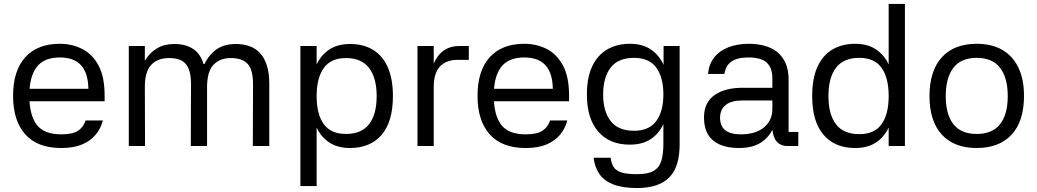

<svg xmlns="http://www.w3.org/2000/svg" viewBox="-20 -737 5234 969"><path d="M86 -289H426Q425 -367 389.5 -407Q354 -447 282 -447Q202 -447 165 -398.5Q128 -350 128 -255Q128 -158 164.5 -108.5Q201 -59 289 -59Q348 -59 375 -78Q402 -97 412 -129H499Q489 -89 463 -57.5Q437 -26 394.5 -8Q352 10 289 10Q169 10 107.5 -59Q46 -128 46 -253Q46 -380 107.5 -448Q169 -516 282 -516Q344 -516 395 -490Q446 -464 477 -407Q508 -350 508 -254V-226H85Z M630 -505H711V-430Q736 -472 773 -493.5Q810 -515 860 -515Q916 -515 954 -490.5Q992 -466 1007 -414H1012Q1038 -466 1076.5 -490.5Q1115 -515 1171 -515Q1208 -515 1239 -504Q1270 -493 1292 -469.5Q1314 -446 1326.5 -407.5Q1339 -369 1339 -315V0H1256L1257 -312Q1257 -386 1229.5 -415Q1202 -444 1145 -444Q1089 -444 1057 -409.5Q1025 -375 1025 -297V0H943L944 -312Q944 -362 931.5 -391Q919 -420 895 -432Q871 -444 834 -444Q776 -444 743.5 -410Q711 -376 711 -298L712 0H630Z M1578 -505V202H1496V-505ZM1746 10Q1679 10 1634.5 -23Q1590 -56 1569 -115Q1548 -174 1548 -252Q1548 -330 1569 -389.5Q1590 -449 1634.5 -482Q1679 -515 1746 -515Q1815 -515 1863.5 -485Q1912 -455 1937.5 -396.5Q1963 -338 1963 -252Q1963 -123 1906 -56.5Q1849 10 1746 10ZM1726 -61Q1805 -61 1843 -110.5Q1881 -160 1881 -252Q1881 -343 1843 -393.5Q1805 -444 1726 -444Q1650 -444 1614 -393.5Q1578 -343 1578 -252Q1578 -160 1614 -110.5Q1650 -61 1726 -61Z M2169 0H2087V-505H2169V-416Q2187 -459 2219.5 -482Q2252 -505 2301 -505H2346V-435H2290Q2231 -435 2200 -401Q2169 -367 2169 -299Z M2430 -289H2770Q2769 -367 2733.5 -407Q2698 -447 2626 -447Q2546 -447 2509 -398.5Q2472 -350 2472 -255Q2472 -158 2508.5 -108.5Q2545 -59 2633 -59Q2692 -59 2719 -78Q2746 -97 2756 -129H2843Q2833 -89 2807 -57.5Q2781 -26 2738.5 -8Q2696 10 2633 10Q2513 10 2451.5 -59Q2390 -128 2390 -253Q2390 -380 2451.5 -448Q2513 -516 2626 -516Q2688 -516 2739 -490Q2790 -464 2821 -407Q2852 -350 2852 -254V-226H2429Z M3159 -7Q3056 -7 2999 -73Q2942 -139 2942 -260Q2942 -344 2968 -400.5Q2994 -457 3043 -486.5Q3092 -516 3159 -516Q3227 -516 3271 -483Q3315 -450 3336 -392.5Q3357 -335 3357 -260Q3357 -187 3336 -129.5Q3315 -72 3271 -39.5Q3227 -7 3159 -7ZM3180 -77Q3256 -77 3292 -126Q3328 -175 3328 -260Q3328 -347 3292 -396Q3256 -445 3180 -445Q3100 -445 3062 -396Q3024 -347 3024 -260Q3024 -175 3062 -126Q3100 -77 3180 -77ZM3329 -505H3410V0H3328V-382L3329 -389ZM3410 -12Q3411 104 3358 158Q3305 212 3195 212Q3121 212 3074.5 193.5Q3028 175 3004.5 140.5Q2981 106 2976 59H3062Q3065 86 3076.5 105Q3088 124 3115.5 133Q3143 142 3195 142Q3250 142 3278.5 125.5Q3307 109 3317.5 75Q3328 41 3328 -12Z M4009 0H3955Q3918 0 3898 -25Q3878 -50 3877 -107L3888 -104Q3869 -52 3825.5 -21Q3782 10 3709 10Q3653 10 3613.5 -7Q3574 -24 3553.5 -58Q3533 -92 3533 -144Q3533 -185 3548 -213.5Q3563 -242 3589.5 -259.5Q3616 -277 3651 -285.5Q3686 -294 3725 -294H3878V-342Q3878 -395 3849.5 -421Q3821 -447 3757 -447Q3700 -447 3671 -426Q3642 -405 3636 -364H3553Q3558 -413 3584 -446.5Q3610 -480 3655 -498Q3700 -516 3760 -516Q3799 -516 3835 -507Q3871 -498 3899 -477Q3927 -456 3943.5 -421Q3960 -386 3960 -334V-71H4009ZM3614 -144Q3614 -101 3640 -80Q3666 -59 3719 -59Q3793 -59 3835.5 -94Q3878 -129 3878 -187V-230H3726Q3672 -230 3643.5 -208Q3615 -186 3614 -144Z M4465 -717H4547V0H4465ZM4296 10Q4193 10 4136 -57Q4079 -124 4079 -252Q4079 -340 4105 -398.5Q4131 -457 4180 -486.5Q4229 -516 4296 -516Q4364 -516 4408.5 -482.5Q4453 -449 4474 -390Q4495 -331 4495 -252Q4495 -174 4474 -115Q4453 -56 4408.5 -23Q4364 10 4296 10ZM4317 -60Q4393 -60 4429 -110Q4465 -160 4465 -252Q4465 -345 4429 -395Q4393 -445 4317 -445Q4237 -445 4199 -395Q4161 -345 4161 -252Q4161 -160 4199 -110Q4237 -60 4317 -60Z M4909 10Q4795 10 4733 -58Q4671 -126 4671 -252Q4671 -379 4733 -447.5Q4795 -516 4909 -516Q4985 -516 5038 -485.5Q5091 -455 5119.5 -396.5Q5148 -338 5148 -253Q5148 -125 5085.5 -57.5Q5023 10 4909 10ZM4909 -61Q4989 -61 5027.5 -110.5Q5066 -160 5066 -252Q5066 -344 5027.5 -394.5Q4989 -445 4909 -445Q4830 -445 4791.5 -394.5Q4753 -344 4753 -252Q4753 -160 4791.5 -110.5Q4830 -61 4909 -61Z"/></svg>

Font: 42dot Sans Light
Style: Regular
Weight: 400
Version: Version 1.000